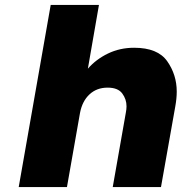

<svg xmlns="http://www.w3.org/2000/svg" viewBox="-20 -760 738 780"><path d="M525 -566Q621 -566 659.5 -511Q698 -456 698 -388Q698 -360 692 -327L634 0H438L491 -301Q494 -316 494 -328Q494 -357 476.5 -380.5Q459 -404 417 -404Q373 -404 343.5 -376.5Q314 -349 305 -301L252 0H56L186 -740H382L337 -481Q370 -519 418.5 -542.5Q467 -566 525 -566Z"/></svg>

Font: Fz Poppins ExtBd
Style: Italic
Weight: 800
Italic angle: -10°
Designer: Ninad Kale (Devanagari), Jonny Pinhorn (Latin)
Foundry: Indian Type Foundry
Version: Vit hóa bi Vntype.Com & FontZin.Com